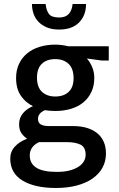

<svg xmlns="http://www.w3.org/2000/svg" viewBox="-20 -702 591 955"><path d="M60 -314Q60 -353 74.5 -384Q89 -415 115 -436.5Q141 -458 177 -469Q213 -480 255 -480Q286 -480 318 -472H521V-401H486L412 -411Q429 -392 439 -367Q449 -342 449 -315Q449 -276 435 -245.5Q421 -215 395.5 -193.5Q370 -172 334 -161Q298 -150 255 -150Q241 -150 228.5 -151Q216 -152 204 -154Q185 -146 177 -135Q169 -124 169 -111Q169 -91 183 -83Q197 -75 223 -75H342Q420 -75 463.5 -39.5Q507 -4 507 62Q507 101 489.5 132.5Q472 164 439.5 186.5Q407 209 361 221Q315 233 258 233Q153 233 92 196Q31 159 31 87Q31 52 54 27Q77 2 115 -12Q97 -24 86 -40.5Q75 -57 75 -84Q75 -116 94 -138.5Q113 -161 144 -174Q108 -191 84 -225.5Q60 -260 60 -314ZM174 5Q128 27 128 71Q128 111 160.5 132Q193 153 262 153Q301 153 328 145.5Q355 138 372.5 126Q390 114 398 99Q406 84 406 68Q406 30 380.5 17.5Q355 5 313 5ZM346 -313Q346 -361 321 -384.5Q296 -408 255 -408Q213 -408 188.5 -385Q164 -362 164 -316Q164 -268 189 -245Q214 -222 255 -222Q297 -222 321.5 -245Q346 -268 346 -313ZM207 -682Q210 -651 223 -633Q236 -615 274 -615Q306 -615 322 -632.5Q338 -650 341 -682H408Q408 -626 373.5 -590.5Q339 -555 274 -555Q238 -555 212.5 -566Q187 -577 170.5 -594.5Q154 -612 146.5 -635Q139 -658 139 -682Z"/></svg>

Font: Mukta Mahee Medium
Style: Regular
Weight: 500
Designer: Shuchita Grover, Noopur Datye, Girish Dalvi, Yashodeep Gholap
Foundry: Ek Type
Version: Version 2.538;PS 1.000;hotconv 16.6.51;makeotf.lib2.5.65220;